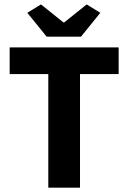

<svg xmlns="http://www.w3.org/2000/svg" viewBox="-20 -872 596 892"><path d="M204.4 0V-528H24.9V-651.8H531.2V-528H351.7V0ZM196.6 -701.8 106.9 -812.5 170.4 -851.5 274.5 -768H278.5L382.6 -851.5L446 -812.5L356.4 -701.8Z"/></svg>

Font: Source Sans 3 Variable
Style: Regular
Weight: 200
Designer: Paul D. Hunt
Foundry: Adobe Systems Incorporated
Version: Version 3.026